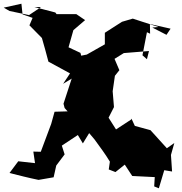

<svg xmlns="http://www.w3.org/2000/svg" viewBox="-23 -921 979 1031"><path d="M901 0 895 -89 913 -153 873 -125 785 -222 701 -245 683 -284 681 -279 600 -226 560 -289 589 -346 582 -431 594 -514 618 -544 592 -605 642 -636 777 -647 766 -603 742 -624 766 -748 783 -740 782 -792 893 -767 871 -734 795 -773 828 -776 690 -821 632 -804C601 -784 571 -765 540 -745V-683L443 -628L413 -622L409 -637L345 -667L371 -759L434 -813L387 -845H281L274 -854L162 -883H197L133 -840L28 -862L-3 -880L92 -901L98 -844L152 -825L135 -785L202 -717C214 -675 226 -633 237 -590L353 -527L316 -471L362 -499L318 -364L324 -341L340 -323L270 -321L252 -256L196 -106L156 -107L165 -45L75 -55L28 8C80 21 130 34 184 45L265 31L279 -32L324 -92L309 -139L395 -196L422 -151L474 -236L464 -293L355 -353L366 -228L453 -217L439 -226L484 -173C512 -134 542 -95 567 -53L561 -11L597 3L647 -37L687 24L808 30L805 80L830 90L859 -7Z"/></svg>

Font: Hussar Lance
Style: ExBd
Weight: 700
Foundry: Cannot Into Space Fonts, PlusOne Fonts
Version: Version 2.270